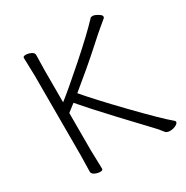

<svg xmlns="http://www.w3.org/2000/svg" viewBox="-164 -843 959 991"><g transform="rotate(-30 315.0 -347.5)"><path d="M106 -17 108 -112V-589L105 -695Q105 -705 120.5 -705Q136 -705 152 -697.5Q168 -690 168 -677L166 -588V-396Q218 -436 332.5 -537Q447 -638 507 -702Q510 -706 521 -706Q532 -706 550 -695Q568 -684 568 -677Q568 -670 565 -667Q550 -654 530 -638Q510 -622 438.5 -557.5Q367 -493 253 -400Q310 -332 436.5 -201Q563 -70 617 -25Q621 -22 621 -17Q621 -8 605.5 0Q590 8 571 8Q552 8 544 -2Q523 -30 501 -52Q471 -83 370.5 -190.5Q270 -298 211 -367Q186 -347 166 -332V-111L169 1Q169 11 153.5 11Q138 11 122 3.5Q106 -4 106 -17Z"/></g></svg>

Font: ToneOZ-Pinyin-WenKai-Light
Style: Light
Weight: 300
Designer: Fontworks Inc.
Foundry: ToneOZ
Version: Version 0.240331